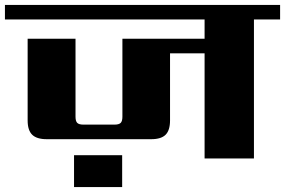

<svg xmlns="http://www.w3.org/2000/svg" viewBox="-40 -642 1155 778"><path d="M260 116V-13H455V116ZM1095 -622V-563H989V0H789V-426H649V-154Q649 -114 631 -96Q613 -78 573 -78H149Q109 -78 90.5 -96Q72 -114 72 -154V-485H266V-169Q266 -151 273 -144Q280 -137 299 -137H423Q442 -137 449 -144Q456 -151 456 -169V-485H789V-563H-20V-622Z"/></svg>

Font: Sarpanch ExtraBold
Style: Regular
Weight: 800
Designer: Manushi Parikh (Devanagari and Latin), Jyotish Sonowal (Devanagari)
Foundry: Indian Type Foundry
Version: Version 2.004;PS 1.0;hotconv 1.0.78;makeotf.lib2.5.61930; tt